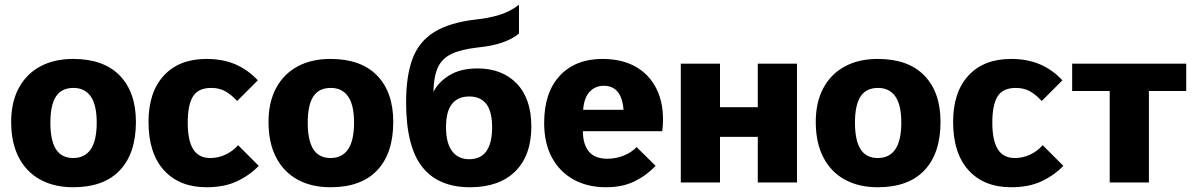

<svg xmlns="http://www.w3.org/2000/svg" viewBox="-20 -768 5034 808"><path d="M288 20Q208 20 149.5 -12Q91 -44 59 -105.5Q27 -167 27 -255Q27 -338 59 -397.5Q91 -457 149.5 -488.5Q208 -520 288 -520Q416 -520 484 -450Q552 -380 552 -255Q552 -123 484.5 -51.5Q417 20 288 20ZM288 -103Q337 -103 362 -140Q387 -177 387 -252Q387 -326 362 -362Q337 -398 289 -398Q239 -398 215.5 -362Q192 -326 192 -252Q192 -177 215.5 -140Q239 -103 288 -103Z M1069 -70Q1029 -29 976 -4.5Q923 20 849 20Q735 20 670 -51.5Q605 -123 605 -255Q605 -380 669.5 -450Q734 -520 849 -520Q917 -520 970 -497.5Q1023 -475 1065 -430L978 -343Q952 -371 927 -384.5Q902 -398 869 -398Q814 -398 792 -362Q770 -326 770 -252Q770 -177 793 -140Q816 -103 865 -103Q898 -103 928.5 -117Q959 -131 982 -157Z M1371 20Q1291 20 1232.5 -12Q1174 -44 1142 -105.5Q1110 -167 1110 -255Q1110 -338 1142 -397.5Q1174 -457 1232.5 -488.5Q1291 -520 1371 -520Q1499 -520 1567 -450Q1635 -380 1635 -255Q1635 -123 1567.5 -51.5Q1500 20 1371 20ZM1371 -103Q1420 -103 1445 -140Q1470 -177 1470 -252Q1470 -326 1445 -362Q1420 -398 1372 -398Q1322 -398 1298.5 -362Q1275 -326 1275 -252Q1275 -177 1298.5 -140Q1322 -103 1371 -103Z M1958 20Q1824 20 1756.5 -66Q1689 -152 1689 -338Q1689 -447 1715.5 -519.5Q1742 -592 1806.5 -632.5Q1871 -673 1983 -686Q2034 -691 2080.5 -705Q2127 -719 2164 -748V-627Q2139 -605 2095 -589.5Q2051 -574 1989 -568Q1919 -560 1879 -540.5Q1839 -521 1822 -482.5Q1805 -444 1804 -381Q1824 -422 1871 -451Q1918 -480 1990 -480Q2093 -480 2154.5 -416.5Q2216 -353 2216 -235Q2216 -114 2148.5 -47Q2081 20 1958 20ZM1955 -98Q2003 -98 2027 -132Q2051 -166 2051 -232Q2051 -299 2026.5 -330.5Q2002 -362 1955 -362Q1907 -362 1882 -330.5Q1857 -299 1857 -233Q1857 -166 1882.5 -132Q1908 -98 1955 -98Z M2530 20Q2453 20 2394.5 -12Q2336 -44 2303 -104.5Q2270 -165 2270 -251Q2270 -379 2336 -449.5Q2402 -520 2515 -520Q2604 -520 2664 -482Q2724 -444 2751 -375.5Q2778 -307 2767 -216H2433Q2433 -161 2458 -130.5Q2483 -100 2536 -100Q2572 -100 2604.5 -113Q2637 -126 2659 -149L2739 -70Q2700 -29 2649.5 -4.5Q2599 20 2530 20ZM2434 -306H2604Q2600 -357 2579 -382Q2558 -407 2521 -407Q2485 -407 2461.5 -382Q2438 -357 2434 -306Z M2845 -500H3010V-317H3169V-500H3334V0H3169V-192H3010V0H2845Z M3674 20Q3594 20 3535.5 -12Q3477 -44 3445 -105.5Q3413 -167 3413 -255Q3413 -338 3445 -397.5Q3477 -457 3535.5 -488.5Q3594 -520 3674 -520Q3802 -520 3870 -450Q3938 -380 3938 -255Q3938 -123 3870.5 -51.5Q3803 20 3674 20ZM3674 -103Q3723 -103 3748 -140Q3773 -177 3773 -252Q3773 -326 3748 -362Q3723 -398 3675 -398Q3625 -398 3601.5 -362Q3578 -326 3578 -252Q3578 -177 3601.5 -140Q3625 -103 3674 -103Z M4455 -70Q4415 -29 4362 -4.5Q4309 20 4235 20Q4121 20 4056 -51.5Q3991 -123 3991 -255Q3991 -380 4055.5 -450Q4120 -520 4235 -520Q4303 -520 4356 -497.5Q4409 -475 4451 -430L4364 -343Q4338 -371 4313 -384.5Q4288 -398 4255 -398Q4200 -398 4178 -362Q4156 -326 4156 -252Q4156 -177 4179 -140Q4202 -103 4251 -103Q4284 -103 4314.5 -117Q4345 -131 4368 -157Z M4650 -385H4492V-500H4972V-385H4815V0H4650Z"/></svg>

Font: Moderustic
Style: Bold
Weight: 700
Designer: Tural Alisoy
Foundry: TAFT Foundry
Version: Version 2.120